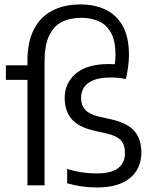

<svg xmlns="http://www.w3.org/2000/svg" viewBox="-20 -838 689 868"><path d="M419 9.5Q383.5 9.5 349.5 4.8Q315.5 0 283.5 -9.5V-74Q307.5 -67 330.2 -62.5Q353 -58 374.5 -56Q396 -54 418 -54Q483.5 -54 514.2 -78Q545 -102 545 -145.5Q545 -184 526.2 -203.8Q507.5 -223.5 466.5 -233.5L402.5 -248Q333 -264.5 302.8 -301Q272.5 -337.5 272.5 -394.5Q272.5 -462.5 323 -505.5Q373.5 -548.5 473 -548.5Q481 -548.5 492 -548Q503 -547.5 514.2 -546.5Q525.5 -545.5 535.5 -544L493 -511.5Q497 -530.5 499.5 -550.5Q502 -570.5 502 -591Q502 -653 482 -689.5Q462 -726 427 -741.8Q392 -757.5 348.5 -757.5Q295.5 -757.5 258 -737.8Q220.5 -718 201 -674.5Q181.5 -631 181.5 -560V0H104V-561.5Q104 -647.5 132.8 -704.2Q161.5 -761 215.5 -789.5Q269.5 -818 344 -818Q407 -818 456.5 -794.8Q506 -771.5 534.5 -721.2Q563 -671 563 -589Q563 -560 558.5 -530.5Q554 -501 549 -480.5Q534 -484 518 -485.8Q502 -487.5 479.5 -487.5Q431 -487.5 401.8 -475.2Q372.5 -463 359.5 -442.5Q346.5 -422 346.5 -396.5Q346.5 -363.5 364.2 -343Q382 -322.5 422.5 -312L487 -297.5Q559 -280 589 -244Q619 -208 619 -149Q619 -75 567.2 -32.8Q515.5 9.5 419 9.5ZM6.5 -477V-542.5H141.5V-477Z"/></svg>

Font: Encode Sans SemiCondensed
Style: Regular
Weight: 400
Width: 4
Designer: Multiple Designers
Foundry: Impallari Type
Version: Version 3.002